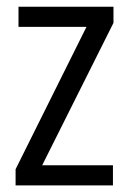

<svg xmlns="http://www.w3.org/2000/svg" viewBox="-20 -559 385 579"><path d="M320.6 -60.6H107.2L322.2 -490V-538.6H35.8V-478H240.8L27 -48.6V0H320.6Z"/></svg>

Font: Secuela Light
Style: Regular
Weight: 300
Designer: Fernando Haro
Foundry: deFharo
Version: Version 1.708